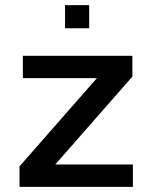

<svg xmlns="http://www.w3.org/2000/svg" viewBox="-20 -727 593 747"><path d="M56 0V-80L357 -423H69V-510H495V-429L195 -87H497V0ZM233 -617V-707H327V-617Z"/></svg>

Font: Saira SemiExpanded Medium
Style: Regular
Weight: 500
Width: 6
Designer: Hector Gatti with collaboration of the Omnibus-Type team
Foundry: Omnibus-Type
Version: Version 1.101